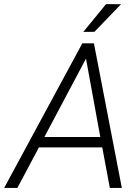

<svg xmlns="http://www.w3.org/2000/svg" viewBox="-59 -924 689 944"><path d="M443.8 -199.2H132.3L26.4 0H-38.6L345.7 -710.9H402.8L540 0H481ZM159.2 -250.5H434.1L363.8 -635.7ZM462.4 -903.8 536.1 -903.3 405.3 -767.6 350.6 -767.1Z"/></svg>

Font: TypoPRO Roboto
Style: Italic
Weight: 300
Italic angle: -12°
Designer: Google
Version: Version 2.136; 2016